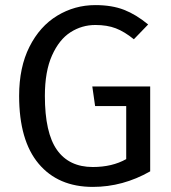

<svg xmlns="http://www.w3.org/2000/svg" viewBox="-20 -721 671 753"><path d="M561 -625 505 -567Q468 -597 434 -610Q400 -623 354 -623Q301 -623 256.5 -594.5Q212 -566 184 -503.5Q156 -441 156 -345Q156 -200 203.5 -133Q251 -66 344 -66Q420 -66 475 -97V-305H353L342 -382H569V-49Q462 12 344 12Q208 12 131.5 -79Q55 -170 55 -345Q55 -457 95.5 -537.5Q136 -618 204.5 -659.5Q273 -701 354 -701Q419 -701 466.5 -682.5Q514 -664 561 -625Z"/></svg>

Font: Fira Sans
Style: Regular
Weight: 400
Designer: bBox Type GmbH & Carrois Corporate GbR & Edenspiekermann AG
Foundry: bBox Type GmbH & Carrois Corporate GbR & Edenspiekermann AG
Version: Version 4.301